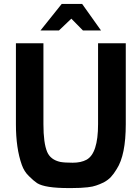

<svg xmlns="http://www.w3.org/2000/svg" viewBox="-20 -952 704 977"><path d="M186 -797 294 -932H398L494 -797H402L343 -857L280 -797ZM343 5H329Q209 5 169 -20Q151 -32 127 -56Q103 -79 91 -113Q61 -197 61 -320V-732H201V-320Q201 -224 220 -179Q237 -139 287 -128Q309 -124 350 -124Q392 -124 420 -139Q479 -171 479 -320V-732H620V-320Q620 -163 574 -92Q559 -67 544.5 -51.5Q530 -36 508 -24Q485 -13 469 -8Q453 -2 426 1Q392 5 343 5Z"/></svg>

Font: Mina
Style: Bold
Weight: 700
Version: Version 1.000